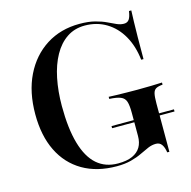

<svg xmlns="http://www.w3.org/2000/svg" viewBox="-91 -672 768 774"><g transform="rotate(-15 292.5 -285.0)"><path d="M304.8 11.3Q221.8 11.3 162.5 -23.4Q103.2 -58.1 71.8 -122.2Q40.3 -186.3 40.3 -275.8Q40.3 -368.5 73.8 -437.1Q107.3 -505.6 167.3 -544Q227.4 -582.3 306.5 -582.3Q343.5 -582.3 370.2 -575.4Q396.8 -568.5 416.1 -559.3Q435.5 -550 450.8 -543.1Q466.1 -536.3 480.6 -536.3Q495.2 -536.3 502.4 -546.8Q509.7 -557.3 512.9 -580.6H522.6Q521.8 -560.5 521 -533.9Q520.2 -507.3 519.8 -469.8Q519.4 -432.3 519.4 -378.2H509.7Q503.2 -436.3 478.6 -479.4Q454 -522.6 414.5 -546.4Q375 -570.2 325 -570.2Q282.3 -570.2 250 -548.4Q217.7 -526.6 196 -487.5Q174.2 -448.4 163.3 -395.2Q152.4 -341.9 152.4 -280.6Q152.4 -186.3 170.6 -123.4Q188.7 -60.5 224.2 -29.4Q259.7 1.6 312.1 1.6Q349.2 1.6 372.2 -8.9Q395.2 -19.4 406.5 -38.3Q417.7 -57.3 417.7 -84.7V-181.5Q417.7 -212.9 412.5 -228.6Q407.3 -244.4 391.5 -250.8Q375.8 -257.3 344.4 -258.9V-267.7Q356.5 -266.9 375.4 -266.5Q394.4 -266.1 417.3 -265.7Q440.3 -265.3 463.7 -265.3Q496.8 -265.3 523 -266.1Q549.2 -266.9 566.9 -267.7V-258.9Q548.4 -257.3 539.1 -252Q529.8 -246.8 526.6 -233.1Q523.4 -219.4 523.4 -191.9V9.7H514.5Q511.3 -12.1 502.8 -23.8Q494.4 -35.5 479 -35.5Q462.1 -35.5 446 -28.6Q429.8 -21.8 410.1 -12.1Q390.3 -2.4 364.5 4.4Q338.7 11.3 304.8 11.3ZM325 -141.9V-150.8H585.5V-141.9Z"/></g></svg>

Font: Playfair 144pt SemiCondensed SemiBold
Style: Regular
Weight: 600
Width: 4
Designer: Claus Eggers Sørensen
Foundry: Claus Eggers Sørensen
Version: Version 2.203